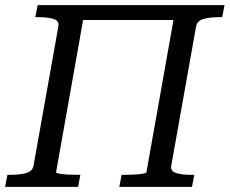

<svg xmlns="http://www.w3.org/2000/svg" viewBox="-30 -730 897 750"><path d="M267 -710H694L684 -652H257ZM-10 0 -1 -47H10Q47 -47 72 -54Q97 -61 101 -83L198 -627Q202 -649 179 -656Q156 -663 119 -663H108L117 -710H305L189 -57Q189 -54 202.5 -51.5Q216 -49 236 -48Q256 -47 275 -47H284L275 0ZM436 0 445 -47H454Q473 -47 493 -48Q513 -49 527.5 -51.5Q542 -54 542 -57L658 -710H847L838 -663H827Q790 -663 765 -656Q740 -649 736 -627L639 -83Q635 -61 658 -54Q681 -47 718 -47H729L720 0Z"/></svg>

Font: Roboto Serif 20pt
Style: Italic
Weight: 400
Italic angle: -10°
Designer: Greg Gazdowicz
Foundry: Commercial Type
Version: Version 1.008